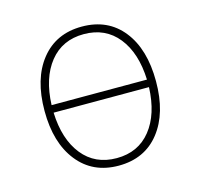

<svg xmlns="http://www.w3.org/2000/svg" viewBox="-86 -635 772 739"><g transform="rotate(-15 300.0 -265.0)"><path d="M300 12Q197 12 137.5 -63Q78 -138 78 -265Q78 -393 137.5 -467.5Q197 -542 300 -542Q404 -542 463 -467.5Q522 -393 522 -265Q522 -138 463 -63Q404 12 300 12ZM300 -512Q214 -512 164 -449.5Q114 -387 110 -280H490Q486 -387 436 -449.5Q386 -512 300 -512ZM300 -18Q386 -18 436 -80.5Q486 -143 490 -250H110Q114 -143 164 -80.5Q214 -18 300 -18Z"/></g></svg>

Font: Geist Mono Thin
Style: Regular
Weight: 100
Monospace: yes
Designer: Basement.studio, Andrés Briganti, Mateo Zaragoza
Foundry: Basement.studio, Vercel, Andrés Briganti, Guido Ferreyra, Mateo Zaragoza
Version: Version 1.500; ttfautohint (v1.8.4.7-5d5b)